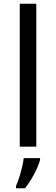

<svg xmlns="http://www.w3.org/2000/svg" viewBox="-20 -780 298 1021"><path d="M173 0H85V-760H173ZM193 70Q189 88 176.5 115.5Q164 143 147.5 171Q131 199 113 221H65V209Q73 192 81.5 165.5Q90 139 97 110.5Q104 82 106 61H193Z"/></svg>

Font: Noto Sans PhagsPa
Style: Regular
Weight: 400
Designer: Monotype Design Team
Foundry: Monotype Imaging Inc.
Version: Version 2.004; ttfautohint (v1.8.4.7-5d5b)